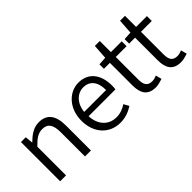

<svg xmlns="http://www.w3.org/2000/svg" viewBox="-6 -1275 1870 1870"><g transform="rotate(-45 929.5 -340.0)"><path d="M95 0H176V-395C232 -453 273 -483 330 -483C405 -483 437 -437 437 -333V0H519V-343C519 -481 467 -554 354 -554C280 -554 224 -512 172 -461H169L161 -540H95Z M914 13C989 13 1044 -12 1091 -42L1061 -96C1021 -69 977 -52 924 -52C816 -52 744 -132 739 -252H1108C1111 -265 1112 -283 1112 -301C1112 -457 1034 -554 899 -554C775 -554 658 -445 658 -270C658 -92 772 13 914 13ZM738 -312C749 -423 820 -488 900 -488C988 -488 1040 -427 1040 -312Z M1402 13C1432 13 1468 3 1498 -7L1482 -69C1464 -61 1439 -54 1419 -54C1354 -54 1334 -94 1334 -160V-473H1483V-540H1334V-693H1266L1256 -540L1171 -535V-473H1253V-163C1253 -58 1289 13 1402 13Z M1749 13C1779 13 1815 3 1845 -7L1829 -69C1811 -61 1786 -54 1766 -54C1701 -54 1681 -94 1681 -160V-473H1830V-540H1681V-693H1613L1603 -540L1518 -535V-473H1600V-163C1600 -58 1636 13 1749 13Z"/></g></svg>

Font: Source Han Sans JP Normal
Style: Regular
Weight: 350
Designer: Ryoko NISHIZUKA 西塚涼子 (kana, bopomofo & ideographs); Paul D. Hunt (Latin, Greek & Cyrillic); Sandoll Communications 산돌커뮤니
Foundry: Adobe
Version: Version 2.002;hotconv 1.0.116;makeotfexe 2.5.65601